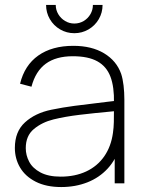

<svg xmlns="http://www.w3.org/2000/svg" viewBox="-20 -740 582 775"><path d="M40 -143Q40 -209 81 -246.2Q122 -283.5 187 -297Q233 -306.5 281.2 -312.8Q329.5 -319 408.5 -328.5Q433.5 -331 455 -334L440 -324Q441.5 -389 425.8 -430.5Q410 -472 373 -492.5Q336 -513 274 -513Q206 -513 164.8 -482.8Q123.5 -452.5 107 -390L61 -402Q79 -476.5 134.5 -515.8Q190 -555 276 -555Q350 -555 400.2 -524.8Q450.5 -494.5 469 -442Q475.5 -422.5 478.8 -394.5Q482 -366.5 482 -338V0H443V-148L463 -147Q448.5 -96.5 414.8 -59.8Q381 -23 332.8 -4Q284.5 15 227 15Q166.5 15 124.2 -6.5Q82 -28 61 -63.8Q40 -99.5 40 -143ZM436 -204Q439 -225 439.5 -247Q440 -269 440 -301.5V-310L462 -293L435 -290.5Q359 -283.5 301 -276.5Q243 -269.5 196 -258Q149.5 -246.5 116.8 -219.2Q84 -192 84 -142Q84 -113.5 97.8 -87.2Q111.5 -61 143.2 -44Q175 -27 225 -27Q283 -27 328 -48Q373 -69 400.8 -109Q428.5 -149 436 -204ZM166 -720H205Q205 -700 215.2 -682.8Q225.5 -665.5 242.8 -655.2Q260 -645 280 -645Q300.5 -645 317.8 -655.2Q335 -665.5 345 -682.8Q355 -700 355 -720H394Q394 -689 378.8 -662.8Q363.5 -636.5 337.2 -621.2Q311 -606 280 -606Q249 -606 222.8 -621.2Q196.5 -636.5 181.2 -662.8Q166 -689 166 -720Z"/></svg>

Font: Tap Sans
Style: Regular
Weight: 400
Designer: Tap Payments
Foundry: Tap Payments
Version: Version 1.001;Glyphs 3.1.2 (3151)